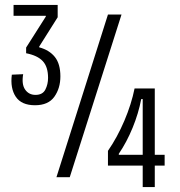

<svg xmlns="http://www.w3.org/2000/svg" viewBox="-20 -719 730 779"><path d="M122 -292Q67 -292 44 -326.5Q21 -361 28 -416L74 -418Q67 -377 82 -355.5Q97 -334 124 -334Q153 -334 164 -355.5Q175 -377 175 -403Q175 -448 153.5 -471Q132 -494 86 -503V-526L166 -652V-655H35V-699H214V-649L139 -530V-527Q180 -516 202.5 -488Q225 -460 225 -409Q225 -361 200.5 -326.5Q176 -292 122 -292ZM209 0 418 -660H473L263 0ZM418 -47V-107Q456 -162 484.5 -229Q513 -296 526 -360H608V-91H648V-47H608V40H559V-47ZM462 -91H559V-317H553Q542 -259 518 -200.5Q494 -142 462 -95Z"/></svg>

Font: Bricolage Grotesque 12pt Condensed ExtraLight
Style: Regular
Weight: 200
Width: 3
Designer: Mathieu Triay
Foundry: Atelier Triay
Version: Version 1.001; ttfautohint (v1.8.4.7-5d5b);gftools[0.9.33.de